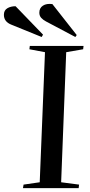

<svg xmlns="http://www.w3.org/2000/svg" viewBox="-70 -966 464 986"><path d="M161 -698 81 -713 83 -730H359L357 -713L270 -698L244 -30L336 -18L334 0H48L51 -18L134 -30ZM166 -856Q151 -864 141.5 -874.5Q132 -885 132 -901Q132 -925 150.5 -937Q169 -949 199 -945L324 -786L317 -776ZM-11 -839Q-50 -854 -50 -890Q-50 -913 -32.5 -923.5Q-15 -934 10 -934L151 -788L144 -776Z"/></svg>

Font: Literata 72pt Medium
Style: Italic
Weight: 500
Italic angle: -2°
Designer: Latin by Veronika Burian and Jose Scaglione. Greek by Irene Vlachou. Cyrillic by Vera Evstafieva
Foundry: TypeTogether
Version: Version 3.002